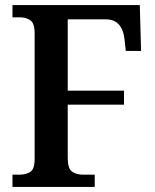

<svg xmlns="http://www.w3.org/2000/svg" viewBox="-20 -734 608 754"><path d="M29 0V-48H55Q82 -48 99 -59Q116 -70 116 -110V-603Q116 -643 99 -654.5Q82 -666 58 -666H29V-714H529L534 -534H474L469 -580Q465 -617 447 -637.5Q429 -658 395 -658H246V-378H467V-323H246V-114Q246 -72 263 -60Q280 -48 307 -48H352V0Z"/></svg>

Font: Noto Serif SemiCondensed SemiBold
Style: Regular
Weight: 600
Width: 4
Designer: Monotype Design Team
Foundry: Monotype Imaging Inc.
Version: Version 2.013; ttfautohint (v1.8.4.7-5d5b)